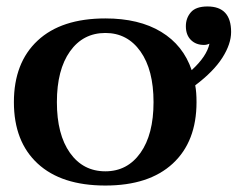

<svg xmlns="http://www.w3.org/2000/svg" viewBox="-20 -564 735 594"><path d="M584 -300Q588 -279 588 -248Q588 -126 514.5 -58Q441 10 306 10Q170 10 96.5 -58Q23 -126 23 -248Q23 -370 96.5 -438.5Q170 -507 306 -507Q410 -507 478.5 -465.5Q547 -424 573 -347Q620 -390 628 -429Q620 -425 611 -425Q586 -425 570.5 -440.5Q555 -456 555 -483Q555 -508 570.5 -526Q586 -544 622 -544Q695 -544 695 -465Q695 -428 668 -385.5Q641 -343 584 -300ZM455 -248Q455 -348 414.5 -405Q374 -462 306 -462Q237 -462 196.5 -405Q156 -348 156 -248Q156 -148 196.5 -91Q237 -34 306 -34Q374 -34 414.5 -91Q455 -148 455 -248Z"/></svg>

Font: Trirong SemiBold
Style: Regular
Weight: 600
Designer: Katatrad Team
Foundry: CadsonDemak
Version: Version 1.000